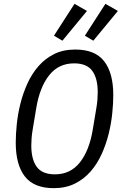

<svg xmlns="http://www.w3.org/2000/svg" viewBox="-20 -968 640 1000"><path d="M260 12Q157 12 109.5 -49Q62 -110 62 -225Q62 -269 67.5 -322Q73 -375 86.5 -429Q100 -483 123 -533.5Q146 -584 180.5 -623.5Q215 -663 262 -686.5Q309 -710 372 -710Q475 -710 522.5 -649Q570 -588 570 -473Q570 -429 564.5 -376Q559 -323 545.5 -269Q532 -215 509 -164.5Q486 -114 451.5 -74.5Q417 -35 369.5 -11.5Q322 12 260 12ZM266 -60Q347 -60 396 -122Q445 -184 463 -292L482 -406Q486 -429 487.5 -450Q489 -471 489 -488Q489 -560 460.5 -599Q432 -638 366 -638Q285 -638 236 -576Q187 -514 169 -406L150 -292Q146 -269 144.5 -248Q143 -227 143 -210Q143 -138 171.5 -99Q200 -60 266 -60ZM305 -756 261 -782 368 -948 433 -911ZM466 -756 422 -782 529 -948 594 -911Z"/></svg>

Font: IBM Plex Mono
Style: Italic
Weight: 400
Italic angle: -9°
Monospace: yes
Designer: Mike Abbink, Paul van der Laan, Pieter van Rosmalen
Foundry: Bold Monday
Version: Version 2.3